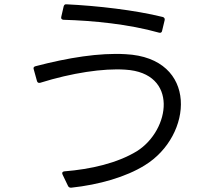

<svg xmlns="http://www.w3.org/2000/svg" viewBox="-20 -820 1040 893"><path d="M746 -727C747 -734 744 -739 737 -741C608 -773 433 -793 289 -800C282 -801 278 -797 276 -790L265 -742C263 -734 266 -729 275 -728C413 -724 578 -708 720 -668C727 -666 733 -669 734 -677ZM296 44C299 51 304 53 311 53C442 39 566 3 653 -51C879 -189 904 -551 564 -568C442 -575 298 -552 145 -512C137 -510 134 -505 137 -497L152 -443C154 -436 159 -433 167 -435C314 -481 461 -503 563 -496C812 -481 772 -215 617 -117C525 -61 403 -33 279 -23C270 -22 267 -16 271 -8Z"/></svg>

Font: LINE Seed JP_OTF Regular
Style: Regular
Weight: 400
Designer: LY Corporation & Fontrix & Fontworks
Version: Version 1.002